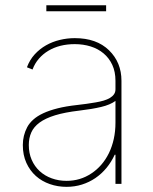

<svg xmlns="http://www.w3.org/2000/svg" viewBox="-20 -699 581 730"><path d="M66.8 -147.7Q66.8 -183.9 83.5 -215.6Q91.6 -230.8 106.4 -244.1Q121.1 -257.5 144.2 -268.3Q167.3 -279.1 199 -287.1Q230.8 -295.1 272.7 -299.7Q291.9 -301.8 309.3 -304.3Q326.7 -306.8 343.8 -309.7Q360.4 -312.5 374.3 -316.6Q388.1 -320.7 398.1 -326.7Q408 -332.7 413.5 -340.7Q419 -348.7 419 -359.4V-392Q419 -426.1 407 -452.2Q394.9 -478.3 373.9 -495.9Q353 -513.5 324.8 -522.4Q296.5 -531.2 264.2 -531.2Q235.4 -531.2 210 -524.9Q184.7 -518.5 163.9 -506Q143.1 -493.6 127.7 -475.7Q112.2 -457.7 103.7 -434.7L82.4 -443.2Q93 -471.6 112 -492.4Q131 -513.1 155.2 -526.8Q179.3 -540.5 207.4 -547.2Q235.4 -554 264.2 -554Q347.3 -554 394.5 -507.8Q441.8 -461.6 441.8 -392V0H419V-110.8H416.2Q403.4 -83.1 384.8 -60.5Q366.1 -38 342.7 -22Q319.2 -6 291.5 2.7Q263.8 11.4 233 11.4Q199.6 11.4 169.4 0.9Q139.2 -9.6 116.5 -29.8Q93.8 -50.1 80.3 -79.7Q66.8 -109.4 66.8 -147.7ZM233 -11.4Q285.2 -11.4 327.1 -39.4Q348.4 -53.3 365.2 -72.8Q382.1 -92.3 394.2 -117Q406.2 -141.7 412.6 -170.8Q419 -199.9 419 -233V-315.3Q398.8 -300.4 364.3 -292.3Q329.9 -284.1 281.2 -278.4Q226.6 -272 189.6 -260.7Q152.7 -249.3 130.5 -233Q108.3 -216.6 98.9 -195.3Q89.5 -174 89.5 -147.7Q89.5 -116.5 100.5 -91.3Q111.5 -66.1 130.9 -48.3Q150.2 -30.5 176.5 -21Q202.8 -11.4 233 -11.4ZM156.2 -656.2V-679H383.5V-656.2Z"/></svg>

Font: Inter P Thin
Style: Regular
Weight: 100
Designer: Rasmus Andersson
Foundry: rsms
Version: Version 3.018;git-588b23468